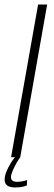

<svg xmlns="http://www.w3.org/2000/svg" viewBox="-38 -695 240 849"><path d="M11 0H51.5L170.5 -675H130.5ZM28.5 134Q39 134 49.5 132.8Q60 131.5 68.5 129.2Q77 127 80.5 125.5L82 101Q78 102.5 70.8 104.5Q63.5 106.5 55 107.8Q46.5 109 38 109Q24.5 109 17.5 104Q10.5 99 10.5 88.5Q10.5 77.5 18 60Q25.5 42.5 35.2 25.5Q45 8.5 51.5 0H28Q20 9.5 9 27.2Q-2 45 -9.8 64.2Q-17.5 83.5 -17.5 99Q-17.5 112 -11.5 119.8Q-5.5 127.5 5.2 130.8Q16 134 28.5 134Z"/></svg>

Font: Anybody SemiCondensed ExtraLight
Style: Italic
Weight: 250
Width: 4
Italic angle: -10°
Version: Version 1.113;gftools[0.9.25]